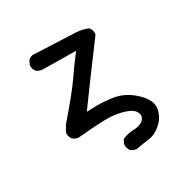

<svg xmlns="http://www.w3.org/2000/svg" viewBox="-127 -527 754 765"><g transform="rotate(-30 250.0 -144.0)"><path d="M442.4 13.7Q442.4 -17.6 406.2 -52.2Q364.3 -92.8 312.5 -101.1Q275.9 -106.9 236.8 -106.9Q219.2 -106.9 191.9 -105.5L254.9 -191.9Q276.9 -222.2 375.5 -354.5Q376.5 -358.4 376.5 -362.3Q376.5 -377.4 367.2 -388.2Q343.3 -398.9 312.7 -400.9Q282.2 -402.8 132.3 -408.7Q127.9 -409.7 124 -409.7Q108.4 -409.7 97.2 -398.9L88.4 -380.9Q87.9 -377.9 87.9 -373.5Q87.9 -369.1 89.8 -362.5Q91.8 -356 96.7 -349.6Q107.4 -341.3 121.6 -339.4L276.4 -337.4Q239.7 -289.6 210.4 -246.6Q181.2 -203.6 95.2 -104L78.6 -75.7Q78.1 -73.2 78.1 -68.6Q78.1 -64 80.1 -56.9Q82 -49.8 87.4 -43Q97.7 -34.7 111.3 -32.7Q203.1 -41 246.6 -41Q260.3 -41 269.5 -40Q306.6 -36.6 333.5 -26.4Q361.8 -16.1 369.1 2.4Q372.1 8.8 372.1 14.6Q372.1 25.4 363.3 34.2L361.3 36.1Q346.7 49.3 315.4 50.3Q288.1 51.3 265.1 62L256.3 79.1Q255.9 81.5 255.9 84Q255.9 100.1 264.6 112.3Q276.4 120.6 290 122.6Q320.8 116.7 351.3 112.8Q381.8 108.9 409.2 83.7Q436.5 58.6 441.9 22.5Q442.4 18.1 442.4 13.7Z"/></g></svg>

Font: Bakudai
Style: Light
Weight: 300
Version: Version 1.48